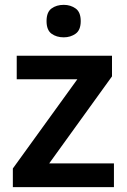

<svg xmlns="http://www.w3.org/2000/svg" viewBox="-20 -772 524 792"><path d="M450 0H33V-77L299 -445H49V-542H442V-457L183 -98H450ZM243 -752Q271 -752 292 -737Q313 -722 313 -685Q313 -648 292 -633Q271 -618 243 -618Q213 -618 192.5 -633Q172 -648 172 -685Q172 -722 192.5 -737Q213 -752 243 -752Z"/></svg>

Font: Noto Sans Lao Looped SemiBold
Style: Regular
Weight: 600
Designer: Mark Frömberg, Ben Mitchell
Foundry: The Fontpad Ltd
Version: Version 1.002; ttfautohint (v1.8.4.7-5d5b)